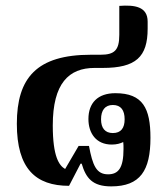

<svg xmlns="http://www.w3.org/2000/svg" viewBox="-20 -653 591 684"><path d="M376 11C480 11 516 -46 516 -162C516 -267 489 -321 391 -321C328 -321 295 -286 295 -229C295 -179 322 -138 378 -138C396 -138 409 -142 419 -147C420 -140 420 -132 420 -122C420 -55 402 -32 365 -32C323 -32 310 -64 297 -133H260L212 -51C191 -63 168 -94 168 -206C168 -356 225 -411 317 -411H346C464 -411 506 -450 506 -551V-576C506 -630 459 -636 405 -632V-529C405 -474 388 -458 338 -458H304C111 -458 40 -376 40 -212C40 -52 107 9 226 9L267 -70H271C286 -19 309 11 376 11ZM382 -179C354 -179 340 -197 340 -228C340 -260 354 -279 382 -279C411 -279 424 -260 424 -228C424 -197 411 -179 382 -179Z"/></svg>

Font: Noto Serif Thai Condensed
Style: Bold
Weight: 700
Width: 3
Designer: Monotype Design Team
Foundry: Monotype Imaging Inc.
Version: Version 2.002